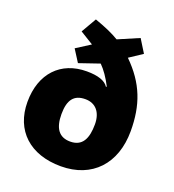

<svg xmlns="http://www.w3.org/2000/svg" viewBox="-139 -870 895 988"><g transform="rotate(20 308.5 -376.0)"><path d="M305 10C476 10 582 -104 582 -283C582 -425 543 -531 439 -633L510 -680L466 -751L352 -702C319 -722 279 -740 217 -762L169 -679L242 -634L165 -585L207 -519L318 -557C343 -532 366 -499 388 -456L384 -454C367 -481 327 -495 265 -495C123 -495 31 -399 31 -243C31 -87 136 10 305 10ZM307 -126C246 -126 217 -166 217 -244C217 -323 246 -358 307 -358C363 -358 397 -319 397 -253C397 -174 373 -126 307 -126Z"/></g></svg>

Font: Frost ExtraBold
Style: Regular
Weight: 800
Designer: Lee Frost
Foundry: Lee Frost for Ice Communication Norge AS
Version: Version 2.011;hotconv 1.0.107;makeotfexe 2.5.65593